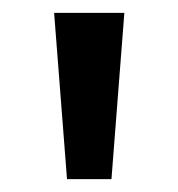

<svg xmlns="http://www.w3.org/2000/svg" viewBox="-20 -734 277 298"><path d="M173 -714 153 -456H84L64 -714Z"/></svg>

Font: Noto Sans Lao Looped Medium
Style: Regular
Weight: 500
Designer: Mark Frömberg, Ben Mitchell
Foundry: The Fontpad Ltd
Version: Version 1.002; ttfautohint (v1.8.4.7-5d5b)